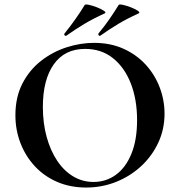

<svg xmlns="http://www.w3.org/2000/svg" viewBox="-20 -828 806 860"><path d="M366 12Q294 12 235.5 -13.5Q177 -39 135.5 -84Q94 -129 71.5 -187.5Q49 -246 49 -312Q49 -393 80.5 -454Q112 -515 164 -555.5Q216 -596 278 -616Q340 -636 401 -636Q475 -636 533.5 -609.5Q592 -583 633 -538Q674 -493 695.5 -436Q717 -379 717 -319Q717 -249 689 -189Q661 -129 612.5 -84Q564 -39 500.5 -13.5Q437 12 366 12ZM399 -13Q455 -13 499 -45Q543 -77 568.5 -139Q594 -201 594 -290Q594 -382 566 -454Q538 -526 486 -567.5Q434 -609 361 -609Q270 -609 221 -540Q172 -471 172 -349Q172 -276 189 -214.5Q206 -153 236.5 -107.5Q267 -62 308.5 -37.5Q350 -13 399 -13ZM277 -668Q273 -666 269.5 -670Q266 -674 269 -678Q295 -710 317.5 -742Q340 -774 359 -805Q361 -810 377.5 -806.5Q394 -803 413.5 -795.5Q433 -788 445 -780Q457 -772 449 -768Q398 -745 358 -721Q318 -697 277 -668ZM429 -668Q425 -666 422 -670Q419 -674 421 -678Q447 -709 469.5 -741.5Q492 -774 511 -805Q513 -810 529.5 -806.5Q546 -803 565.5 -795.5Q585 -788 597 -780Q609 -772 601 -768Q550 -745 510 -721Q470 -697 429 -668Z"/></svg>

Font: Cormorant Light
Style: Regular
Weight: 300
Designer: Christian Thalmann (Catharsis Fonts)
Foundry: Catharsis Fonts
Version: Version 4.000